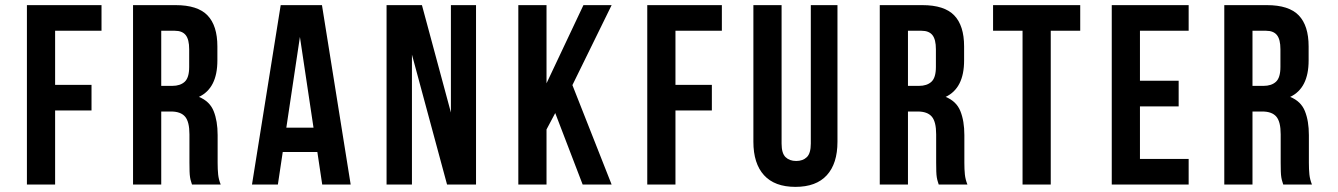

<svg xmlns="http://www.w3.org/2000/svg" viewBox="-20 -720 5218 749"><path d="M195 -389H337V-289H195V0H85V-700H376V-600H195Z M729 0Q727 -7 725 -13Q723 -19 721.5 -28Q720 -37 719.5 -51Q719 -65 719 -86V-196Q719 -245 702 -265Q685 -285 647 -285H609V0H499V-700H665Q751 -700 789.5 -660Q828 -620 828 -539V-484Q828 -376 756 -342Q798 -325 813.5 -286.5Q829 -248 829 -193V-85Q829 -59 831 -39.5Q833 -20 841 0ZM609 -600V-385H652Q683 -385 700.5 -401Q718 -417 718 -459V-528Q718 -566 704.5 -583Q691 -600 662 -600Z M1348 0H1237L1218 -127H1083L1064 0H963L1075 -700H1236ZM1097 -222H1203L1150 -576Z M1587 -507V0H1488V-700H1626L1739 -281V-700H1837V0H1724Z M2146 -279 2112 -215V0H2002V-700H2112V-395L2256 -700H2366L2213 -388L2366 0H2253Z M2615 -389H2757V-289H2615V0H2505V-700H2796V-600H2615Z M3029 -700V-160Q3029 -122 3044.5 -107Q3060 -92 3086 -92Q3112 -92 3127.5 -107Q3143 -122 3143 -160V-700H3247V-167Q3247 -82 3205.5 -36.5Q3164 9 3083 9Q3002 9 2960.5 -36.5Q2919 -82 2919 -167V-700Z M3642 0Q3640 -7 3638 -13Q3636 -19 3634.5 -28Q3633 -37 3632.5 -51Q3632 -65 3632 -86V-196Q3632 -245 3615 -265Q3598 -285 3560 -285H3522V0H3412V-700H3578Q3664 -700 3702.5 -660Q3741 -620 3741 -539V-484Q3741 -376 3669 -342Q3711 -325 3726.5 -286.5Q3742 -248 3742 -193V-85Q3742 -59 3744 -39.5Q3746 -20 3754 0ZM3522 -600V-385H3565Q3596 -385 3613.5 -401Q3631 -417 3631 -459V-528Q3631 -566 3617.5 -583Q3604 -600 3575 -600Z M3854 -700H4194V-600H4079V0H3969V-600H3854Z M4427 -405H4578V-305H4427V-100H4617V0H4317V-700H4617V-600H4427Z M4986 0Q4984 -7 4982 -13Q4980 -19 4978.5 -28Q4977 -37 4976.5 -51Q4976 -65 4976 -86V-196Q4976 -245 4959 -265Q4942 -285 4904 -285H4866V0H4756V-700H4922Q5008 -700 5046.5 -660Q5085 -620 5085 -539V-484Q5085 -376 5013 -342Q5055 -325 5070.5 -286.5Q5086 -248 5086 -193V-85Q5086 -59 5088 -39.5Q5090 -20 5098 0ZM4866 -600V-385H4909Q4940 -385 4957.5 -401Q4975 -417 4975 -459V-528Q4975 -566 4961.5 -583Q4948 -600 4919 -600Z"/></svg>

Font: Bebas Neue Bold
Style: Regular
Weight: 700
Designer: Ryoichi Tsunekawa & LGV (GE)
Foundry: Free Software Foundation, Inc.
Version: Version 1.003 August 13, 2016